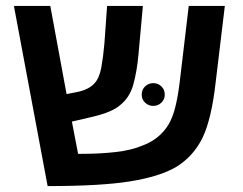

<svg xmlns="http://www.w3.org/2000/svg" viewBox="-20 -624 820 649"><path d="M141 5 27 -604H150L205 -306L241 -313Q280 -321 299 -342Q316 -360 322.5 -396Q329 -432 333 -478L342 -604H463L448 -439Q443 -383 430.5 -338Q418 -293 384 -267Q358 -245 296 -230L223 -213L244 -104H256Q318 -104 370.5 -110Q423 -116 459 -131Q518 -152 549 -202Q563 -225 572 -260Q581 -295 587 -343L618 -604H740L709 -346Q695 -221 664 -157Q633 -95 576 -60Q520 -27 420 -11Q371 -3 301 1Q231 5 141 5ZM459 -304Q459 -321 470.5 -332Q482 -343 498 -343Q514 -343 525.5 -332Q537 -321 537 -304Q537 -288 525.5 -277Q514 -266 498 -266Q482 -266 470.5 -277Q459 -288 459 -304Z"/></svg>

Font: Noto Sans Hebrew Droid SemiBold
Style: Regular
Weight: 600
Designer: Monotype Design Team
Foundry: Monotype Imaging Inc.
Version: Version 1.100; ttfautohint (v1.8.4.7-5d5b)